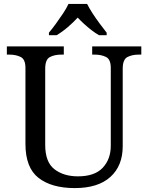

<svg xmlns="http://www.w3.org/2000/svg" viewBox="-20 -951 757 981"><path d="M362 10Q244 10 177 -42Q110 -94 110 -216V-604Q110 -648 85.5 -660Q61 -672 28 -672H15V-714H306V-672H293Q259 -672 235 -659.5Q211 -647 211 -600V-210Q211 -123 258 -86.5Q305 -50 378 -50Q464 -50 505 -94Q546 -138 546 -206V-604Q546 -648 521.5 -660Q497 -672 464 -672H451V-714H702V-672H689Q655 -672 631 -659.5Q607 -647 607 -600V-204Q607 -104 544 -47Q481 10 362 10ZM230 -784Q246 -803 265 -829Q284 -855 302 -882Q320 -909 330 -931H425Q436 -909 453.5 -882Q471 -855 490.5 -829Q510 -803 525 -784V-771H486Q467 -782 447.5 -797Q428 -812 410 -828.5Q392 -845 377 -861Q355 -837 326.5 -812.5Q298 -788 269 -771H230Z"/></svg>

Font: Noto Serif Khojki
Style: Regular
Weight: 400
Designer: Juan Bruce
Version: Version 2.002